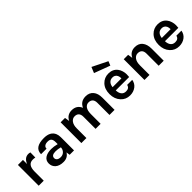

<svg xmlns="http://www.w3.org/2000/svg" viewBox="225 -1971 3182 3182"><g transform="rotate(-45 1816.0 -380.0)"><path d="M93 -487H211V-390Q254 -495 343 -495Q362 -495 386 -488L384 -370Q356 -376 329 -376Q211 -376 211 -213V0H93Z M669 -284Q728 -284 803 -265V-313Q803 -365 782.5 -389Q762 -413 715 -413Q669 -413 644 -394.5Q619 -376 619 -342H490Q490 -499 712 -499Q862 -499 906 -394Q921 -358 921 -309V0H818L809 -65Q763 14 665 14Q571 14 519 -32Q471 -76 471 -143Q471 -211 523.5 -247.5Q576 -284 669 -284ZM803 -190Q746 -206 693 -206Q597 -206 597 -142Q597 -113 620 -94.5Q643 -76 689 -76Q737 -76 769 -108.5Q801 -141 803 -190Z M1525 -394Q1572 -499 1690 -499Q1777 -499 1825 -440Q1871 -385 1871 -284V0H1752V-284Q1752 -338 1726.5 -365.5Q1701 -393 1653 -393Q1604 -393 1574 -351Q1544 -309 1544 -228V0H1426V-284Q1426 -338 1400.5 -365.5Q1375 -393 1327 -393Q1277 -393 1244 -349Q1211 -305 1211 -225V0H1093V-486H1196L1209 -402Q1257 -499 1363 -499Q1481 -499 1525 -394Z M2427 -214H2113Q2115 -152 2143 -116.5Q2171 -81 2224 -81Q2298 -81 2311 -145H2430Q2418 -72 2363 -30Q2305 14 2224 14Q2127 14 2063 -56Q1996 -129 1996 -243Q1996 -361 2063 -431Q2128 -499 2224 -499Q2325 -499 2381 -428Q2406 -397 2418.5 -354Q2431 -311 2430.5 -277Q2430 -243 2427 -214ZM2340 -568 2061 -672 2103 -774 2370 -642ZM2225 -405Q2176 -405 2147.5 -373.5Q2119 -342 2114 -289H2321Q2321 -368 2271 -395Q2252 -405 2225 -405Z M2572 -486H2675L2688 -402Q2736 -499 2842 -499Q2930 -499 2976.5 -441Q3023 -383 3023 -284V0H2905V-284Q2905 -338 2879.5 -365.5Q2854 -393 2806 -393Q2756 -393 2723 -349Q2690 -305 2690 -225V0H2572Z M3580 -214H3266Q3268 -152 3296 -116.5Q3324 -81 3377 -81Q3451 -81 3464 -145H3583Q3571 -72 3516 -30Q3458 14 3377 14Q3280 14 3216 -56Q3149 -129 3149 -243Q3149 -361 3216 -431Q3281 -499 3377 -499Q3478 -499 3534 -428Q3559 -397 3571.5 -354Q3584 -311 3583.5 -277Q3583 -243 3580 -214ZM3378 -405Q3329 -405 3300.5 -373.5Q3272 -342 3267 -289H3474Q3474 -368 3424 -395Q3405 -405 3378 -405Z"/></g></svg>

Font: Karla Neue
Style: Bold
Weight: 700
Designer: Jonathan Pinhorn
Foundry: PYRS Fontlab Ltd. / Made with FontLab
Version: Version 1.000;PS 001.001;hotconv 1.0.56